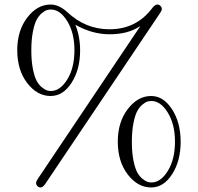

<svg xmlns="http://www.w3.org/2000/svg" viewBox="-20 -770 873 846"><path d="M56 -549Q56 -635 100 -692.5Q144 -750 203 -750Q239 -750 275 -718Q356 -641 462 -641Q582 -641 652 -736Q664 -750 673 -750Q681 -750 687 -744Q693 -738 693 -730Q693 -724 685 -712L179 41Q168 56 159 56Q151 56 145 50Q139 44 139 36Q139 29 148 16L597 -653L596 -654Q544 -619 463 -619Q386 -619 312 -661Q333 -609 333 -548Q333 -464 295.5 -405.5Q258 -347 203 -347Q144 -347 100 -404Q56 -461 56 -549ZM204 -369Q245 -369 276.5 -420Q308 -471 308 -549Q308 -625 276.5 -676.5Q245 -728 204 -728Q195 -728 186.5 -725.5Q178 -723 165 -712.5Q152 -702 142 -684Q132 -666 125 -630.5Q118 -595 118 -548Q118 -501 125 -466Q132 -431 142 -413Q152 -395 165.5 -384.5Q179 -374 187.5 -371.5Q196 -369 204 -369ZM499 -146Q499 -232 543 -289.5Q587 -347 646 -347Q700 -347 738 -288.5Q776 -230 776 -145Q776 -61 738.5 -2.5Q701 56 646 56Q587 56 543 -1Q499 -58 499 -146ZM647 34Q688 34 719.5 -17Q751 -68 751 -146Q751 -222 719.5 -273.5Q688 -325 647 -325Q638 -325 629.5 -322.5Q621 -320 608 -309.5Q595 -299 585 -281Q575 -263 568 -227.5Q561 -192 561 -145Q561 -98 568 -63Q575 -28 585 -10Q595 8 608.5 18.5Q622 29 630.5 31.5Q639 34 647 34Z"/></svg>

Font: CMU Serif
Style: Roman
Weight: 500
Version: Version 0.7.0